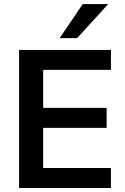

<svg xmlns="http://www.w3.org/2000/svg" viewBox="-20 -941 625 961"><path d="M75.5 0H535.3V-100H196.1V-301H513.7V-401H196.1V-591.2H535.3V-691.2H75.5ZM278.4 -750H365.7L521.6 -920.6H394.1Z"/></svg>

Font: LL Pando Sans
Style: Bold
Weight: 700
Designer: Joshua Smith
Foundry: Joshua Smith
Version: Version 1.000;Glyphs 3.2.1 (3258)